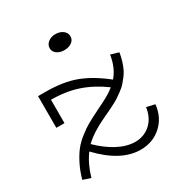

<svg xmlns="http://www.w3.org/2000/svg" viewBox="-170 -837 924 976"><g transform="rotate(-30 292.5 -349.0)"><path d="M292 -618.2Q266.1 -618.2 249 -631.1Q231.9 -644 231.9 -664.1Q231.9 -684.1 249.3 -698Q266.6 -711.9 292 -711.9Q319.3 -711.9 336.7 -698.2Q354 -684.6 354 -664.1Q354 -644 336.9 -631.1Q319.8 -618.2 292 -618.2ZM506.8 -160.2 555.2 -148.9Q547.9 -76.2 498 -31Q448.2 14.2 376 14.2Q260.3 14.2 144 -108.9Q106.9 -59.1 85.9 13.2L41 -2Q53.7 -47.9 72.8 -85.4Q91.8 -123 111.8 -148.2Q131.8 -173.3 160.9 -196Q189.9 -218.8 213.6 -232.4Q237.3 -246.1 272 -263.2Q279.3 -267.1 299.3 -276.9Q319.3 -286.6 328.9 -291.5Q338.4 -296.4 353.5 -304.7Q368.7 -313 380.1 -320.8Q391.6 -328.6 401.9 -336.9Q335 -386.2 264.4 -410.2Q193.8 -434.1 106.9 -434.1V-296.9H59.1V-482.9H102.1Q206.5 -482.9 279.8 -455.3Q353 -427.7 431.2 -365.2Q471.2 -411.6 481.9 -482.9L528.8 -469.2Q524.9 -444.3 518.1 -422.1Q511.2 -399.9 503.2 -382.6Q495.1 -365.2 482.2 -348.4Q469.2 -331.5 458.7 -319.8Q448.2 -308.1 430.2 -294.9Q412.1 -281.7 400.4 -273.7Q388.7 -265.6 366.7 -254.4Q344.7 -243.2 332.5 -237.3Q320.3 -231.4 295.9 -220.2Q210.9 -180.2 168.9 -138.2Q218.3 -89.4 271 -61.8Q323.7 -34.2 372.1 -34.2Q423.8 -34.2 461.2 -67.6Q498.5 -101.1 506.8 -160.2Z"/></g></svg>

Font: BioRhyme Light
Style: Regular
Weight: 300
Designer: Aoife Mooney
Foundry: Aoife Mooney Type
Version: Version 1.500;PS 001.500;hotconv 1.0.88;makeotf.lib2.5.64775